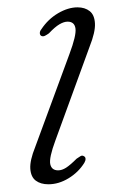

<svg xmlns="http://www.w3.org/2000/svg" viewBox="-20 -482 323 510"><path d="M134.5 -29.5Q117 -29.5 113.5 -46Q110 -62.5 127 -108.5L218 -358Q233.5 -397 232.2 -419.8Q231 -442.5 218.2 -452.5Q205.5 -462.5 186 -462.5Q161 -462.5 134.2 -446.8Q107.5 -431 90 -404.5Q85.5 -399 85.8 -393.8Q86 -388.5 90 -386.5Q94.5 -384.5 99.5 -387Q104.5 -389.5 110 -393.5Q126 -410.5 138 -417.5Q150 -424.5 159.5 -424.5Q178 -424.5 180.5 -406.2Q183 -388 164.5 -338.5L73.5 -91.5Q59 -55.5 60.5 -33.8Q62 -12 75 -2.2Q88 7.5 108.5 7.5Q136 7.5 162.2 -8.5Q188.5 -24.5 204 -49.5Q207.5 -55.5 207.2 -60.2Q207 -65 203 -67Q198.5 -70 193.8 -67.2Q189 -64.5 183.5 -60.5Q166.5 -43.5 155.5 -36.5Q144.5 -29.5 134.5 -29.5Z"/></svg>

Font: Fraunces ExtraLight
Style: Italic
Weight: 250
Italic angle: -16°
Version: Version 1.000;[b76b70a41]